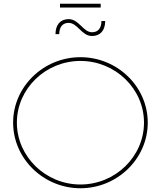

<svg xmlns="http://www.w3.org/2000/svg" viewBox="-20 -1004 858 1024"><path d="M300 -984V-964H517V-984ZM541 -892H521C521 -854 503 -832 471 -832C423 -832 402 -902 346 -902C302 -902 276 -872 276 -822H296C296 -860 314 -882 346 -882C394 -882 415 -812 471 -812C515 -812 541 -842 541 -892ZM409 -699C212 -699 50 -542 50 -350C50 -158 212 0 409 0C606 0 768 -158 768 -350C768 -542 606 -699 409 -699ZM409 -679C595 -679 748 -531 748 -350C748 -169 595 -20 409 -20C223 -20 70 -169 70 -350C70 -531 223 -679 409 -679Z"/></svg>

Font: Montserrat Thin
Style: Regular
Weight: 250
Designer: Julieta Ulanovsky
Foundry: Julieta Ulanovsky
Version: Version 4.000